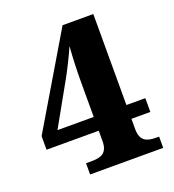

<svg xmlns="http://www.w3.org/2000/svg" viewBox="-131 -815 828 916"><g transform="rotate(-20 283.5 -357.0)"><path d="M170 0H541V-57H528C483 -57 446 -66 446 -129V-182H542V-252H446V-714H290L15 -251V-182H280V-129C280 -66 243 -57 198 -57H170ZM96 -252 216 -466C228 -486 274 -577 287 -609C282 -547 280 -481 280 -423V-252Z"/></g></svg>

Font: Noto Serif Myanmar ExtraBold
Style: Regular
Weight: 800
Designer: Ben Mitchell and the Monotype Design Team
Foundry: Monotype Imaging Inc.
Version: Version 2.106